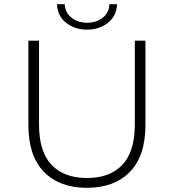

<svg xmlns="http://www.w3.org/2000/svg" viewBox="-20 -895 833 920"><path d="M396 5Q266 5 191 -71Q116 -147 116 -297V-700H167V-299Q167 -168 227 -105Q287 -42 397 -42Q506 -42 566 -105Q626 -168 626 -299V-700H677V-297Q677 -147 602 -71Q527 5 396 5ZM397 -753Q338 -753 296.5 -786Q255 -819 253 -875H290Q292 -834 323 -810Q354 -786 397 -786Q441 -786 472 -810Q503 -834 504 -875H541Q539 -819 497.5 -786Q456 -753 397 -753Z"/></svg>

Font: Montserrat Z Light
Style: Regular
Weight: 300
Designer: Julieta Ulanovsky
Foundry: Julieta Ulanovsky
Version: Version 8.000